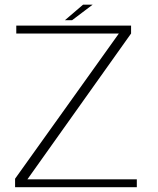

<svg xmlns="http://www.w3.org/2000/svg" viewBox="-20 -782 658 802"><path d="M43 0H551.5V-33H94.5L527.5 -642V-675H48V-642H476.5L43 -35.5ZM251 -697.5H281L367 -762.5H327Z"/></svg>

Font: Anybody SemiExpanded ExtraLight
Style: Regular
Weight: 250
Width: 6
Version: Version 1.113;gftools[0.9.25]